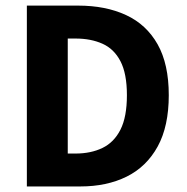

<svg xmlns="http://www.w3.org/2000/svg" viewBox="-20 -672 675 692"><path d="M76.8 0V-651.8H261.4Q360.8 -651.8 434.3 -617.7Q507.8 -583.7 548.1 -512.2Q588.3 -440.8 588.3 -328.9Q588.3 -217 548.3 -144Q508.3 -71.1 436.6 -35.5Q364.9 0 269.6 0ZM224.2 -118.6H252.2Q307.6 -118.6 349.3 -138.8Q391.1 -159 414.2 -204.8Q437.4 -250.7 437.4 -328.9Q437.4 -406.6 414.2 -451.2Q391.1 -495.8 349.3 -514.4Q307.6 -533.1 252.2 -533.1H224.2Z"/></svg>

Font: Source Sans 3
Style: Regular
Weight: 200
Designer: Paul D. Hunt
Foundry: Adobe
Version: Version 3.046;hotconv 1.0.118;makeotfexe 2.5.65603